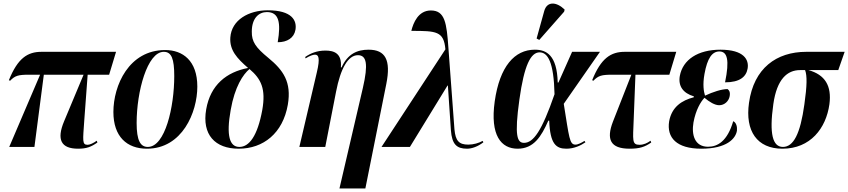

<svg xmlns="http://www.w3.org/2000/svg" viewBox="-20 -828 4780 1082"><path d="M32 0H174L227 -407H451L341 -144C298 -41 324 10 420 10C468 10 493 0 529 -25L525 -35C508 -22 486 -12 474 -12C442 -12 447 -34 455 -151L474 -407H595L634 -536H214C135 -536 80 -500 30 -376L37 -373C65 -402 83 -407 145 -407H206Z M808 10C1007 10 1092 -195 1092 -340C1092 -486 1010 -546 911 -546C706 -546 619 -346 619 -197C619 -58 695 10 808 10ZM813 0C771 0 750 -36 750 -135C750 -312 810 -536 903 -536C947 -536 962 -496 962 -399C962 -226 911 0 813 0Z M1325 10C1464 10 1574 -77 1602 -238C1624 -366 1576 -433 1492 -502C1420 -561 1398 -594 1399 -650C1399 -726 1439 -760 1484 -760C1552 -760 1564 -701 1545 -590C1598 -590 1637 -614 1645 -660C1654 -713 1625 -770 1489 -770C1382 -770 1285 -716 1278 -617C1273 -545 1316 -499 1378 -445C1257 -422 1166 -350 1142 -212C1117 -69 1192 10 1325 10ZM1329 0C1274 0 1254 -63 1280 -208C1303 -340 1350 -409 1386 -439C1452 -383 1479 -327 1458 -208C1431 -61 1384 0 1329 0Z M1893 234H2039L2157 -355C2184 -490 2152 -548 2057 -548C1994 -548 1939 -525 1905 -448H1901C1908 -528 1862 -543 1814 -543C1765 -543 1729 -527 1700 -507L1702 -499C1724 -513 1744 -520 1755 -520C1774 -520 1786 -505 1765 -418L1667 0H1813L1874 -312C1899 -441 1941 -517 1997 -517C2046 -517 2056 -467 2025 -333Z M2130 0H2290L2502 -346H2504L2521 -94C2527 -14 2554 10 2612 10C2639 10 2673 -2 2704 -26L2700 -34C2679 -22 2648 -13 2619 -13C2566 -13 2547 -35 2541 -99L2507 -558C2497 -698 2488 -769 2408 -769C2337 -769 2309 -699 2298 -654C2440 -654 2481 -652 2490 -550Z M3019 -603 3159 -762 3162 -774C3117 -818 3063 -823 3047 -766L3004 -611ZM2897 10C2987 10 3030 -57 3070 -148H3075C3080 -16 3114 10 3172 10C3215 10 3253 -8 3279 -26L3274 -34C3258 -24 3238 -13 3223 -13C3189 -13 3188 -51 3157 -243L3361 -536H3204L3127 -363H3123C3119 -518 3059 -548 2994 -548C2880 -548 2796 -454 2768 -257C2741 -65 2804 10 2897 10ZM2933 -23C2895 -23 2878 -60 2907 -267C2934 -461 2971 -533 3021 -533C3067 -533 3101 -478 3105 -297C3033 -89 2986 -23 2933 -23Z M3528 10C3585 10 3614 0 3650 -25L3646 -35C3629 -22 3607 -12 3584 -12C3540 -12 3547 -38 3551 -151L3561 -407H3752L3791 -536H3501C3422 -536 3367 -500 3317 -376L3324 -373C3352 -402 3370 -407 3432 -407H3538L3434 -142C3396 -43 3419 10 3528 10Z M3932 10C4076 10 4126 -47 4133 -92C4135 -112 4130 -137 4112 -145C4079 -32 4024 -1 3970 -1C3895 -1 3876 -68 3888 -138C3901 -209 3929 -255 3950 -277C3977 -254 4008 -235 4033 -235C4063 -235 4087 -258 4092 -286C4096 -309 4089 -320 4080 -326C4047 -326 3998 -310 3953 -289C3946 -312 3939 -350 3950 -411C3966 -500 3993 -538 4034 -538C4079 -538 4092 -490 4066 -364C4150 -364 4185 -396 4193 -441C4202 -491 4173 -548 4040 -548C3913 -548 3828 -492 3811 -400C3801 -342 3830 -303 3890 -285V-280C3821 -262 3766 -225 3751 -145C3736 -52 3793 10 3932 10Z M4389 10C4547 10 4635 -105 4654 -240C4668 -345 4629 -407 4536 -433H4704L4740 -536H4524C4355 -536 4228 -443 4201 -249C4178 -89 4247 10 4389 10ZM4392 0C4335 0 4314 -72 4338 -241C4358 -383 4417 -433 4489 -433H4517C4529 -401 4528 -345 4513 -240C4490 -72 4451 0 4392 0Z"/></svg>

Font: Noto Serif Display Condensed
Style: Bold Italic
Weight: 700
Width: 3
Italic angle: -12°
Designer: Monotype Design Team
Foundry: Monotype Imaging Inc.
Version: Version 2.009